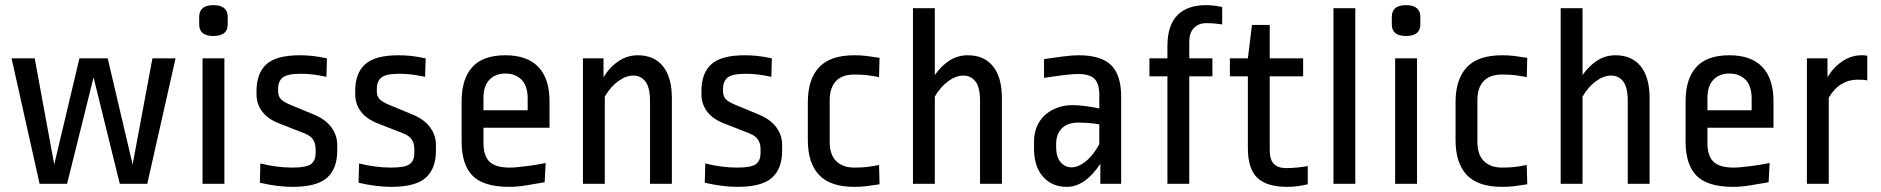

<svg xmlns="http://www.w3.org/2000/svg" viewBox="-20 -715 7320 747"><path d="M553 0H446L344 -414L241 0H134L25 -488H115L191 -75L289 -488H399L496 -75L573 -488H663Z M768 0V-488H853V0ZM866 -620Q866 -575 810 -575Q755 -575 755 -620V-649Q755 -695 810 -695Q866 -695 866 -649Z M1068 -234Q1023 -251 1000.5 -280.5Q978 -310 978 -348V-361Q978 -430 1016.5 -465Q1055 -500 1147 -500Q1170 -500 1194.5 -497.5Q1219 -495 1252 -488L1250 -416Q1197 -428 1151 -428Q1098 -428 1080 -413.5Q1062 -399 1062 -369V-361Q1062 -341 1072 -330Q1082 -319 1108 -308L1202 -269Q1246 -251 1269 -220Q1292 -189 1292 -152V-128Q1292 -59 1252.5 -23.5Q1213 12 1118 12Q1061 12 991 -4L993 -79Q1057 -63 1118 -63Q1172 -63 1190 -76.5Q1208 -90 1208 -120V-134Q1208 -157 1198 -172Q1188 -187 1165 -196Z M1452 -234Q1407 -251 1384.5 -280.5Q1362 -310 1362 -348V-361Q1362 -430 1400.5 -465Q1439 -500 1531 -500Q1554 -500 1578.5 -497.5Q1603 -495 1636 -488L1634 -416Q1581 -428 1535 -428Q1482 -428 1464 -413.5Q1446 -399 1446 -369V-361Q1446 -341 1456 -330Q1466 -319 1492 -308L1586 -269Q1630 -251 1653 -220Q1676 -189 1676 -152V-128Q1676 -59 1636.5 -23.5Q1597 12 1502 12Q1445 12 1375 -4L1377 -79Q1441 -63 1502 -63Q1556 -63 1574 -76.5Q1592 -90 1592 -120V-134Q1592 -157 1582 -172Q1572 -187 1549 -196Z M1776 -321Q1776 -408 1817.5 -454Q1859 -500 1946 -500Q2031 -500 2074.5 -454.5Q2118 -409 2118 -321V-218H1861V-159Q1861 -108 1885 -85.5Q1909 -63 1962 -63Q1978 -63 1997 -65Q2016 -67 2035.5 -69.5Q2055 -72 2072.5 -75Q2090 -78 2103 -81L2099 -6Q2066 0 2028.5 6Q1991 12 1962 12Q1861 12 1818.5 -31.5Q1776 -75 1776 -164ZM1861 -286H2033V-331Q2033 -381 2009 -405Q1985 -429 1946 -429Q1908 -429 1884.5 -405Q1861 -381 1861 -334Z M2248 0V-488H2328V-415Q2354 -456 2388 -478Q2422 -500 2461 -500Q2525 -500 2559.5 -457Q2594 -414 2594 -333V0H2509V-321Q2509 -375 2491 -398Q2473 -421 2444 -421Q2415 -421 2385 -399Q2355 -377 2333 -339V0Z M2799 -234Q2754 -251 2731.5 -280.5Q2709 -310 2709 -348V-361Q2709 -430 2747.5 -465Q2786 -500 2878 -500Q2901 -500 2925.5 -497.5Q2950 -495 2983 -488L2981 -416Q2928 -428 2882 -428Q2829 -428 2811 -413.5Q2793 -399 2793 -369V-361Q2793 -341 2803 -330Q2813 -319 2839 -308L2933 -269Q2977 -251 3000 -220Q3023 -189 3023 -152V-128Q3023 -59 2983.5 -23.5Q2944 12 2849 12Q2792 12 2722 -4L2724 -79Q2788 -63 2849 -63Q2903 -63 2921 -76.5Q2939 -90 2939 -120V-134Q2939 -157 2929 -172Q2919 -187 2896 -196Z M3304 12Q3210 12 3166.5 -34.5Q3123 -81 3123 -170V-318Q3123 -406 3166.5 -453Q3210 -500 3304 -500Q3330 -500 3349.5 -497.5Q3369 -495 3402 -490L3400 -415Q3374 -420 3353.5 -422.5Q3333 -425 3304 -425Q3256 -425 3232 -399Q3208 -373 3208 -325V-164Q3208 -113 3233.5 -88Q3259 -63 3304 -63Q3333 -63 3353.5 -65.5Q3374 -68 3400 -73L3402 2Q3369 7 3349.5 9.5Q3330 12 3304 12Z M3532 0V-683H3617V-423Q3643 -460 3675 -480Q3707 -500 3745 -500Q3809 -500 3843.5 -457Q3878 -414 3878 -333V0H3793V-321Q3793 -376 3775 -398.5Q3757 -421 3728 -421Q3699 -421 3669 -399Q3639 -377 3617 -339V0Z M4342 0H4261V-78Q4202 12 4130 12Q4073 12 4038 -27.5Q4003 -67 4003 -137V-165Q4003 -195 4013.5 -221Q4024 -247 4043.5 -265.5Q4063 -284 4091 -295Q4119 -306 4154 -306Q4176 -306 4205 -302Q4234 -298 4257 -293V-346Q4257 -391 4237.5 -409Q4218 -427 4177 -427Q4162 -427 4144 -425.5Q4126 -424 4108 -421.5Q4090 -419 4072.5 -416.5Q4055 -414 4042 -412V-485Q4075 -490 4113 -495Q4151 -500 4177 -500Q4263 -500 4302.5 -462Q4342 -424 4342 -339ZM4149 -64Q4175 -64 4204 -87Q4233 -110 4257 -154V-231Q4237 -235 4214 -236.5Q4191 -238 4175 -238Q4133 -238 4111 -215.5Q4089 -193 4089 -154V-143Q4089 -105 4106 -84.5Q4123 -64 4149 -64Z M4522 -539Q4523 -618 4561.5 -656.5Q4600 -695 4672 -695Q4690 -695 4707.5 -692.5Q4725 -690 4735 -688V-620Q4721 -622 4706 -623.5Q4691 -625 4673 -625Q4644 -625 4625.5 -606.5Q4607 -588 4607 -552V-488H4697V-418H4607V0H4522V-418H4452V-488H4522Z M4835 -418H4765V-488H4835L4851 -618H4920V-488H5050V-418H4920V-132Q4920 -94 4936 -77.5Q4952 -61 4984 -61Q5006 -61 5029.5 -63.5Q5053 -66 5068 -69V2Q5051 6 5031 9Q5011 12 4988 12Q4909 12 4872 -23Q4835 -58 4835 -139Z M5168 0V-683H5253V0Z M5408 0V-488H5493V0ZM5506 -620Q5506 -575 5450 -575Q5395 -575 5395 -620V-649Q5395 -695 5450 -695Q5506 -695 5506 -649Z M5824 12Q5730 12 5686.5 -34.5Q5643 -81 5643 -170V-318Q5643 -406 5686.5 -453Q5730 -500 5824 -500Q5850 -500 5869.5 -497.5Q5889 -495 5922 -490L5920 -415Q5894 -420 5873.5 -422.5Q5853 -425 5824 -425Q5776 -425 5752 -399Q5728 -373 5728 -325V-164Q5728 -113 5753.5 -88Q5779 -63 5824 -63Q5853 -63 5873.5 -65.5Q5894 -68 5920 -73L5922 2Q5889 7 5869.5 9.5Q5850 12 5824 12Z M6052 0V-683H6137V-423Q6163 -460 6195 -480Q6227 -500 6265 -500Q6329 -500 6363.5 -457Q6398 -414 6398 -333V0H6313V-321Q6313 -376 6295 -398.5Q6277 -421 6248 -421Q6219 -421 6189 -399Q6159 -377 6137 -339V0Z M6538 -321Q6538 -408 6579.5 -454Q6621 -500 6708 -500Q6793 -500 6836.5 -454.5Q6880 -409 6880 -321V-218H6623V-159Q6623 -108 6647 -85.5Q6671 -63 6724 -63Q6740 -63 6759 -65Q6778 -67 6797.5 -69.5Q6817 -72 6834.5 -75Q6852 -78 6865 -81L6861 -6Q6828 0 6790.5 6Q6753 12 6724 12Q6623 12 6580.5 -31.5Q6538 -75 6538 -164ZM6623 -286H6795V-331Q6795 -381 6771 -405Q6747 -429 6708 -429Q6670 -429 6646.5 -405Q6623 -381 6623 -334Z M7010 0V-488H7090V-415Q7116 -456 7150 -478Q7184 -500 7223 -500Q7237 -500 7245 -498V-402Q7237 -404 7228.5 -404.5Q7220 -405 7206 -405Q7174 -405 7145.5 -388.5Q7117 -372 7095 -335V0Z"/></svg>

Font: Ropa Sans
Style: Regular
Weight: 400
Designer: Botio Nikoltchev
Foundry: Botjo Nikoltchev
Version: Version 1.002